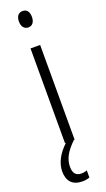

<svg xmlns="http://www.w3.org/2000/svg" viewBox="-183 -762 560 1013"><g transform="rotate(-20 97.0 -255.5)"><path d="M99 -732C74 -732 62 -713 62 -686C62 -659 75 -640 99 -640C122 -640 135 -658 135 -686C135 -713 124 -732 99 -732ZM130 214V174C124 177 111 180 98 180C68 180 53 162 53 127C53 84 72 47 121 0H125V-532H71V0H76C32 41 6 88 6 136C6 191 35 221 89 221C106 221 121 218 130 214Z"/></g></svg>

Font: Noto Sans UI Condensed Light
Style: Regular
Weight: 300
Width: 3
Designer: Monotype Design Team
Foundry: Monotype Imaging Inc.
Version: Version 1.901